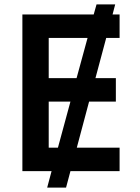

<svg xmlns="http://www.w3.org/2000/svg" viewBox="-20 -780 640 875"><path d="M82 0V-714H407L420 -760H505L493 -714H525V-607H464L415 -424H508V-317H386L330 -107H525V0H301L281 75H195L215 0ZM202 -424H329L379 -607H202ZM202 -107H244L301 -317H202Z"/></svg>

Font: Noto Sans Mono SemiBold
Style: Regular
Weight: 600
Designer: Monotype Design Team
Foundry: Monotype Imaging Inc.
Version: Version 2.014; ttfautohint (v1.8.4.7-5d5b)